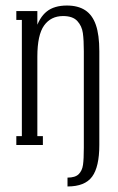

<svg xmlns="http://www.w3.org/2000/svg" viewBox="-20 -524 428 694"><path d="M224 118Q252 118 264.5 105.5Q277 93 280 72Q283 51 283 10V-339Q283 -379 279.5 -404.5Q276 -430 259.5 -448Q243 -466 208 -466Q164 -466 139.5 -432Q115 -398 115 -319V-32H135V0H39V-32H59V-452H39V-484H115V-415H108Q122 -461 149 -482.5Q176 -504 222 -504Q262 -504 288 -487Q314 -470 326.5 -434Q339 -398 339 -339V0Q339 79 313 114.5Q287 150 224 150Z"/></svg>

Font: Margherita Variable
Style: Regular
Weight: 400
Designer: James Puckett
Foundry: Dunwich Type Founders
Version: Version 1.008